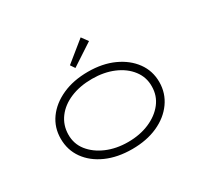

<svg xmlns="http://www.w3.org/2000/svg" viewBox="-152 -951 1242 1173"><g transform="rotate(-30 469.5 -364.5)"><path d="M470 10Q367 10 288.5 -25Q210 -60 166 -121.5Q122 -183 122 -263Q122 -342 166 -403Q210 -464 288.5 -499.5Q367 -535 470 -535Q572 -535 650 -499.5Q728 -464 772.5 -403Q817 -342 817 -263Q817 -185 772.5 -122.5Q728 -60 650 -25Q572 10 470 10ZM470 -40Q553 -40 619.5 -68.5Q686 -97 725 -147Q764 -197 764 -263Q765 -327 726.5 -377.5Q688 -428 621 -456.5Q554 -485 470 -485Q384 -485 317.5 -457Q251 -429 213.5 -378.5Q176 -328 175 -263Q174 -197 213 -147.5Q252 -98 319 -69Q386 -40 470 -40ZM416 -593 395 -624 537 -739 570 -694Z"/></g></svg>

Font: Lexend Zetta ExtraLight
Style: Regular
Weight: 250
Version: Version 1.007